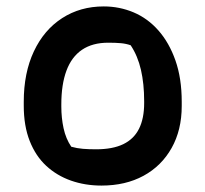

<svg xmlns="http://www.w3.org/2000/svg" viewBox="-20 -567 640 598"><path d="M303 -547Q352 -547 396 -528.5Q440 -510 473.5 -472Q507 -434 526.5 -378.5Q546 -323 546 -250V-237Q546 -162 514.5 -106Q483 -50 427 -19.5Q371 11 296 11Q245 11 201 -4.5Q157 -20 124 -50.5Q91 -81 72.5 -128Q54 -175 54 -238V-250Q54 -340 85.5 -407Q117 -474 173.5 -510.5Q230 -547 303 -547ZM317 -434Q268 -434 235.5 -412Q203 -390 187 -347Q171 -304 171 -242V-235Q171 -200 178 -167.5Q185 -135 202 -110Q220 -105 238 -103.5Q256 -102 279 -102Q331 -102 364 -118Q397 -134 413 -166Q429 -198 429 -246V-252Q429 -306 419 -349.5Q409 -393 387 -426Q373 -431 356.5 -432.5Q340 -434 317 -434Z"/></svg>

Font: Recursive Casual SemiBold
Style: Regular
Weight: 600
Version: Version 1.047